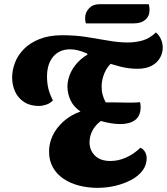

<svg xmlns="http://www.w3.org/2000/svg" viewBox="-20 -871 793 912"><path d="M442.7 21.3Q397.7 21.3 356.2 10.7Q314.7 0 282.3 -21.5Q250 -43 231.5 -75.5Q213 -108 213 -151.7Q213 -190.3 230.2 -226.8Q247.3 -263.3 280.7 -293.5Q314 -323.7 362.3 -341.7Q332 -361 316.3 -392.3Q300.7 -423.7 300.3 -460.3Q300.7 -494.7 316.8 -528.3Q333 -562 364.2 -589.3Q395.3 -616.7 439.3 -631L521.7 -583Q490.7 -558 476.8 -525.5Q463 -493 462.7 -460.3Q462.3 -440 467.5 -420.5Q472.7 -401 482.7 -384.7Q498 -384.7 515.7 -384.7Q533.3 -384.7 550.5 -384.2Q567.7 -383.7 579.7 -383.7Q597.3 -383.7 615 -383.8Q632.7 -384 645.3 -385.7Q646.7 -379.7 647.3 -373.8Q648 -368 648 -362.7Q648 -320.7 622.2 -301.2Q596.3 -281.7 552 -281.7Q531 -281.7 508.7 -285.2Q486.3 -288.7 459 -296.3Q432.3 -276.3 418.8 -250Q405.3 -223.7 405.3 -195.3Q405.3 -157.7 430.8 -132Q456.3 -106.3 504.7 -106.3Q542.7 -106.3 579.5 -123Q616.3 -139.7 647 -169.3Q660.7 -163 668.7 -149.7Q676.7 -136.3 676.7 -118.7Q676.7 -87 657.2 -61Q637.7 -35 604 -16.8Q570.3 1.3 528.8 11.3Q487.3 21.3 442.7 21.3ZM164.7 -367.7Q123 -367.7 94.7 -386.2Q66.3 -404.7 52 -435.3Q37.7 -466 37.7 -502.7Q37.7 -538 51.3 -573.7Q65 -609.3 94.2 -638.7Q123.3 -668 168.5 -685.8Q213.7 -703.7 276.3 -703.7Q336.3 -703.7 390.3 -695.3Q444.3 -687 493.5 -678.2Q542.7 -669.3 586.3 -669.3Q624.7 -669.3 658 -679Q691.3 -688.7 720.7 -717Q736 -703.7 744.7 -684.3Q753.3 -665 753 -644Q753 -619.7 740.3 -596.7Q727.7 -573.7 701 -559Q674.3 -544.3 632.3 -544.3Q593.3 -544.3 552.5 -554.3Q511.7 -564.3 472.2 -579.7Q432.7 -595 396.3 -611.3L393.3 -617Q367 -628 349.3 -632.3Q331.7 -636.7 313.3 -636.7Q262.3 -636.7 232.8 -602Q203.3 -567.3 203.3 -507Q203.3 -478.3 209.3 -452Q215.3 -425.7 231.3 -394Q218 -380 199.3 -373.8Q180.7 -367.7 164.7 -367.7ZM387.7 -760Q386 -766.3 385.2 -772.3Q384.3 -778.3 384.3 -784.3Q384.3 -811.7 402.8 -831.3Q421.3 -851 451.7 -851H686.7Q688.7 -844.7 689.5 -837.8Q690.3 -831 690.3 -824Q690.3 -794.3 670.5 -777.2Q650.7 -760 616.3 -760Z"/></svg>

Font: Sansita Swashed Light
Style: Regular
Weight: 300
Designer: Pablo Cosgaya
Foundry: Omnibus-Type
Version: Version 1.003